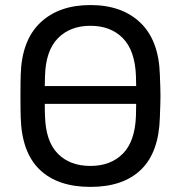

<svg xmlns="http://www.w3.org/2000/svg" viewBox="-20 -730 715 760"><path d="M62 -434.1Q65.9 -570.3 139.4 -640.1Q212.9 -710 337.9 -710Q462.9 -710 535.9 -639.9Q608.9 -569.8 612.8 -434.1Q615.2 -376 615.2 -350.1Q615.2 -325.2 612.8 -265.1Q608.9 -127 538.3 -58.6Q467.8 9.8 337.9 9.8Q208 9.8 137 -58.6Q65.9 -127 62 -265.1Q61 -294.9 61 -350.1Q61 -405.3 62 -434.1ZM157.2 -318.8Q157.2 -288.1 158.2 -270Q161.1 -169.9 209 -121.6Q256.8 -73.2 337.9 -73.2Q418 -73.2 466.1 -121.6Q514.2 -169.9 518.1 -270Q519 -288.1 519 -318.8ZM157.2 -389.2H519L518.1 -430.2Q514.2 -530.3 466.1 -579.1Q418 -627.9 337.9 -627.9Q257.8 -627.9 209.5 -578.9Q161.1 -529.8 158.2 -430.2Z"/></svg>

Font: Rubik AZ
Style: Regular
Weight: 400
Designer: Hubert and Fischer
Foundry: Hubert & Fischer
Version: Version 2.000